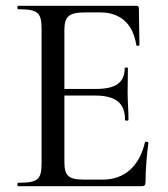

<svg xmlns="http://www.w3.org/2000/svg" viewBox="-20 -645 582 665"><path d="M482 -152C463 -70 412 -23 336 -23H271C216 -23 203 -37 203 -85V-314H310C382 -314 413 -287 413 -230C413 -226 425 -226 425 -230C425 -265 422 -293 422 -325C422 -350 423 -368 423 -409C423 -412 412 -412 412 -409C412 -360 382 -337 313 -337H203V-540C203 -588 218 -602 276 -602H328C397 -602 441 -562 452 -489C452 -485 463 -486 463 -489L461 -616C461 -622 459 -625 452 -625H43C39 -625 39 -613 43 -613C112 -613 124 -601 124 -544V-81C124 -23 112 -12 43 -12C39 -12 39 0 43 0H469C481 0 484 -4 484 -15C484 -58 489 -114 494 -150C494 -154 482 -156 482 -152Z"/></svg>

Font: Cormorant Infant Book
Style: Regular
Weight: 500
Designer: Christian Thalmann (Catharsis Fonts)
Version: Version 1.000;PS 002.000;hotconv 1.0.88;makeotf.lib2.5.64775